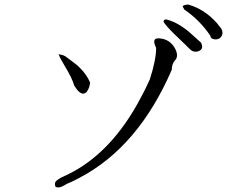

<svg xmlns="http://www.w3.org/2000/svg" viewBox="-20 -802 1040 846"><path d="M952 -637Q941 -626 923 -629Q923 -629 920 -630Q917 -631 912 -633Q907 -638 907 -644Q861 -713 792 -760Q784 -774 785 -775Q791 -781 809 -782Q881 -762 936 -700Q941 -693 946 -687Q951 -681 955 -676Q967 -654 952 -637ZM856 -577Q833 -568 815 -587Q813 -590 749 -651Q707 -692 700 -708Q705 -719 715 -716Q744 -708 772 -691Q800 -674 827 -649Q841 -636 850.5 -627.5Q860 -619 865 -615Q880 -587 856 -577ZM253 20Q233 28 224 20Q218 3 229 -6Q233 -9 238.5 -13Q244 -17 252 -21Q452 -106 586 -345Q600 -370 613.5 -396.5Q627 -423 640 -452Q654 -495 661 -530Q668 -565 668 -591Q647 -634 678 -633H682Q728 -630 751 -589Q769 -554 751 -536Q737 -520 737 -495Q590 -155 331 -19Q318 -12 305 -5.5Q292 1 279 6Q279 6 272.5 9.5Q266 13 253 20ZM362 -397Q350 -385 337.5 -391.5Q325 -398 316 -412L307 -425Q299 -456 262 -517Q244 -546 238 -564Q241 -562 248 -561Q255 -560 259.5 -558Q264 -556 268 -554Q294 -535 310 -522.5Q326 -510 333 -502Q363 -472 377 -438Q375 -415 362 -397Z"/></svg>

Font: New Tegomin
Style: Regular
Weight: 400
Designer: Kyosuke Nagai
Version: Version 1.000